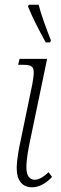

<svg xmlns="http://www.w3.org/2000/svg" viewBox="-20 -786 259 815"><path d="M174 -606H193L196 -615C176 -666 153 -728 144 -766H102L99 -758C121 -705 144 -661 174 -606ZM116 9C148 9 178 -10 201 -35L186 -55C167 -37 147 -23 127 -23C107 -23 92 -39 92 -75C92 -110 100 -153 109 -195L180 -536H63L57 -511H75C126 -511 130 -500 117 -428L70 -201C60 -155 51 -108 51 -72C51 -17 77 9 116 9Z"/></svg>

Font: Noto Serif Condensed ExtraLight
Style: Italic
Weight: 200
Width: 3
Italic angle: -12°
Designer: Monotype Design Team
Foundry: Monotype Imaging Inc.
Version: Version 2.013